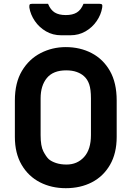

<svg xmlns="http://www.w3.org/2000/svg" viewBox="-20 -967 690 1007"><path d="M325 -720Q400 -720 460.5 -688.5Q521 -657 556.5 -595Q592 -533 592 -440V-249Q592 -163 557 -102.5Q522 -42 462 -11Q402 20 325 20Q250 20 189.5 -11Q129 -42 93.5 -102.5Q58 -163 58 -249V-440Q58 -533 95 -595Q132 -657 193 -688.5Q254 -720 325 -720ZM193 -258Q193 -201 207.5 -173Q222 -145 236 -132Q250 -120 274 -112Q298 -104 329 -104Q385 -104 421 -143.5Q457 -183 457 -259V-451Q457 -498 448 -524.5Q439 -551 421 -567Q406 -581 382.5 -589.5Q359 -598 327 -598Q259 -598 226 -558Q193 -518 193 -451ZM418 -947H502Q512 -947 515 -943Q518 -939 516 -927Q510 -890 487 -856.5Q464 -823 428.5 -802.5Q393 -782 349 -782H301Q257 -782 221.5 -802.5Q186 -823 163 -856.5Q140 -890 134 -927Q133 -939 135.5 -943Q138 -947 148 -947H232Q245 -915 267 -901.5Q289 -888 325 -888Q361 -888 383 -901.5Q405 -915 418 -947Z"/></svg>

Font: Recursive Sn Lnr St
Style: Bold
Weight: 700
Version: Version 1.079;hotconv 1.0.112;makeotfexe 2.5.65598; ttfautoh